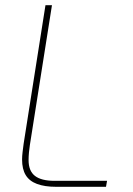

<svg xmlns="http://www.w3.org/2000/svg" viewBox="-20 -719 513 739"><path d="M196 0Q152 0 122.5 -11Q93 -22 79 -45Q65 -68 65 -105Q65 -118 67 -134.5Q69 -151 71 -166L155 -699H180L95 -161Q93 -148 91.5 -132.5Q90 -117 90 -103Q90 -61 114.5 -42Q139 -23 190 -23H392L388 0Z"/></svg>

Font: MuseoModerno Thin Thin
Style: Italic
Weight: 250
Italic angle: -9°
Version: Version 1.003